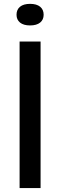

<svg xmlns="http://www.w3.org/2000/svg" viewBox="-20 -950 304 970"><path d="M79 0V-740H185V0ZM132 -821.5Q99 -821.5 81.2 -836Q63.5 -850.5 63.5 -875.5Q63.5 -901.5 81.2 -916Q99 -930.5 132 -930.5Q165 -930.5 182.8 -916Q200.5 -901.5 200.5 -875.5Q200.5 -850.5 182.8 -836Q165 -821.5 132 -821.5Z"/></svg>

Font: Encode Sans Condensed Thin Medium
Style: Regular
Weight: 500
Version: Version 3.002